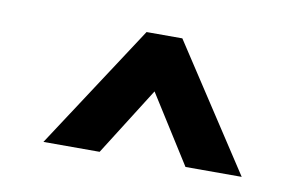

<svg xmlns="http://www.w3.org/2000/svg" viewBox="-41 -766 568 370"><g transform="rotate(10 243.5 -580.5)"><path d="M255 -592 339 -459H449L290 -702H220L61 -459H171Z"/></g></svg>

Font: SpinnyJost
Style: Regular
Weight: 600
Version: Version 3.710